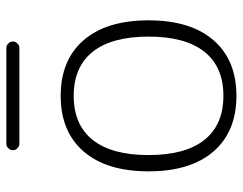

<svg xmlns="http://www.w3.org/2000/svg" viewBox="-98 -638 747 590"><g transform="rotate(-90 275.0 -343.5)"><path d="M410.5 -431.5Q364 -490 275 -490Q186 -490 139.5 -431.5Q93 -373 93 -260Q93 -147 139.5 -88.5Q186 -30 275 -30Q364 -30 410.5 -88.5Q457 -147 457 -260Q457 -373 410.5 -431.5ZM446 -60.5Q385 10 275 10Q165 10 104 -60.5Q43 -131 43 -260Q43 -389 104 -459.5Q165 -530 275 -530Q385 -530 446 -459.5Q507 -389 507 -260Q507 -131 446 -60.5ZM128 -697H422Q430 -697 436 -691Q442 -685 442 -677Q442 -669 436 -663Q430 -657 422 -657H128Q120 -657 114 -663Q108 -669 108 -677Q108 -685 114 -691Q120 -697 128 -697Z"/></g></svg>

Font: Rounded Mplus 1c Light
Style: Regular
Weight: 300
Version: Version 1.059.20150529